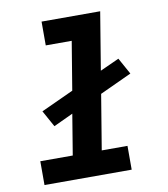

<svg xmlns="http://www.w3.org/2000/svg" viewBox="-82 -805 765 874"><g transform="rotate(-10 300.0 -367.5)"><path d="M53 0V-110H203L234 -298L144 -256L102 -332L252 -401L289 -625H169V-735H440L396 -468L484 -508L526 -432L379 -364L337 -110H456V0Z"/></g></svg>

Font: Iosevka Curly XBdExObl
Style: Regular
Weight: 800
Width: 7
Italic angle: -9°
Monospace: yes
Designer: Belleve Invis
Foundry: Belleve Invis
Version: Version 11.1.0; ttfautohint (v1.8.3)